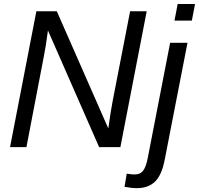

<svg xmlns="http://www.w3.org/2000/svg" viewBox="-20 -745 1007 972"><path d="M481.9 0 222.7 -590.8Q211.9 -507.3 202.1 -460.4L113.8 0H30.8L164.1 -688H267.6L528.3 -94.7Q541 -187 550.3 -233.4L638.7 -688H722.7L589.4 0ZM863.3 -640.6 879.4 -724.6H967.3L951.2 -640.6ZM673.3 207.5Q646 207.5 610.4 200.7L621.6 134.3Q647 138.2 662.1 138.2Q690.9 138.2 705.6 117.7Q720.2 97.2 728.5 52.2L841.3 -528.3H929.2L813.5 65.4Q798.3 142.6 764.2 175Q730 207.5 673.3 207.5Z"/></svg>

Font: Liberation Sans
Style: Italic
Weight: 400
Italic angle: -12°
Designer: Steve Matteson
Foundry: Ascender Corporation
Version: Version 2.1.5